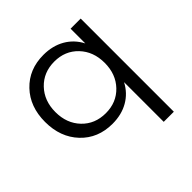

<svg xmlns="http://www.w3.org/2000/svg" viewBox="-185 -692 1049 1049"><g transform="rotate(-45 339.5 -168.0)"><path d="M501 -525.9H579.1V193.8H501V-112.8Q471.7 -56.6 418.9 -26.4Q366.2 3.9 295.9 3.9Q183.6 3.9 112.8 -71Q42 -146 42 -264.2Q42 -381.8 112.5 -455.8Q183.1 -529.8 294.9 -529.8Q365.2 -529.8 418.5 -499.3Q471.7 -468.8 501 -412.1ZM311 -63Q394 -63 447.5 -118.9Q501 -174.8 501 -262.2Q501 -349.6 447.5 -405.8Q394 -461.9 311 -461.9Q227.5 -461.9 173.8 -405.8Q120.1 -349.6 120.1 -262.2Q120.1 -174.8 173.6 -118.9Q227.1 -63 311 -63Z"/></g></svg>

Font: Montserrat-Arabic Light
Style: Regular
Weight: 300
Designer: Mohamed Gaber
Foundry: Kief Type Foundry
Version: Version 5.008;PS 005.008;hotconv 1.0.88;makeotf.lib2.5.64775